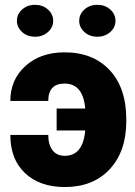

<svg xmlns="http://www.w3.org/2000/svg" viewBox="-20 -751 550 781"><path d="M242.7 -411.1Q176.3 -411.1 176.3 -340.3H22Q22 -426.8 83.3 -482.4Q144.5 -538.1 242.7 -538.1Q358.4 -538.1 426 -465.8Q493.7 -393.6 493.7 -265.1V-258.3Q493.7 -135.3 426.3 -62.7Q358.9 9.8 243.7 9.8Q142.1 9.8 82 -46.6Q22 -103 22 -202.1H176.3Q176.3 -162.6 193.6 -139.9Q210.9 -117.2 243.7 -117.2Q317.4 -117.2 326.7 -220.2H210.4V-309.6H326.7Q317.9 -411.1 242.7 -411.1ZM48.8 -666.5Q48.8 -693.4 70.1 -712.4Q91.3 -731.4 122.6 -731.4Q153.8 -731.4 175 -712.4Q196.3 -693.4 196.3 -666.5Q196.3 -639.6 175 -620.6Q153.8 -601.6 122.6 -601.6Q91.3 -601.6 70.1 -620.6Q48.8 -639.6 48.8 -666.5ZM302.2 -666.5Q302.2 -693.4 323.5 -712.4Q344.7 -731.4 376 -731.4Q407.2 -731.4 428.5 -712.4Q449.7 -693.4 449.7 -666.5Q449.7 -639.6 428.5 -620.6Q407.2 -601.6 376 -601.6Q344.7 -601.6 323.5 -620.6Q302.2 -639.6 302.2 -666.5Z"/></svg>

Font: Sadagaat-English
Style: Regular
Weight: 900
Designer: Ahmed alsheikh
Foundry: Ahmed alsheikh Design
Version: Version 2.137;January 17, 2018;FontCreator 11.0.0.2408 64-bi